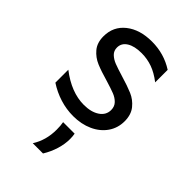

<svg xmlns="http://www.w3.org/2000/svg" viewBox="-233 -624 966 966"><g transform="rotate(45 250.0 -141.0)"><path d="M58 -44V-136Q149 -66 238 -66Q290 -66 322 -87.5Q354 -109 354 -145Q354 -170 338.5 -186Q323 -202 300 -211Q277 -220 234 -233Q181 -248 146.5 -262.5Q112 -277 88 -305.5Q64 -334 64 -380Q64 -450 117 -492Q170 -534 256 -534Q342 -534 412 -489V-400Q373 -430 336.5 -443Q300 -456 260 -456Q210 -456 181 -438Q152 -420 152 -388Q152 -365 167.5 -350Q183 -335 206 -326Q229 -317 272 -304Q326 -288 360 -273.5Q394 -259 418 -229.5Q442 -200 442 -153Q442 -105 416 -67.5Q390 -30 344 -9Q298 12 240 12Q192 12 145.5 -2.5Q99 -17 58 -44ZM308 69Q311 86 311 105Q311 140 299.5 178Q288 216 266 252H193Q230 194 230 119Q230 89 226 69Z"/></g></svg>

Font: AmikoRegular
Style: Regular
Weight: 400
Designer: Pablo Impallari, Rodrigo Fuenzalida, Andres Torresi
Foundry: Impallari Type
Version: Version 1.000; ttfautohint (v1.3)